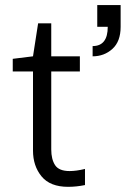

<svg xmlns="http://www.w3.org/2000/svg" viewBox="-20 -720 491 750"><path d="M108.9 -131.8V-440.9H29.8V-490.2L108.9 -500L128.9 -628.9H180.2V-500H292V-440.9H180.2V-136.2Q180.2 -97.7 195.3 -74.7Q210.4 -51.8 252 -51.8Q278.3 -51.8 312 -60.1V2.9Q278.3 9.8 246.1 9.8Q175.8 9.8 142.3 -31Q108.9 -71.8 108.9 -131.8ZM400.9 -615.2H359.9V-700.2H451.2V-615.2Q451.2 -558.1 419.2 -529.1Q387.2 -500 341.8 -500V-540Q400.9 -540 400.9 -615.2Z"/></svg>

Font: LT Superior
Style: Regular
Weight: 400
Designer: Daniel Lyons
Foundry: LyonsType
Version: Version 1.000